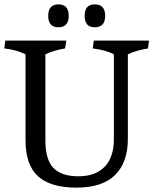

<svg xmlns="http://www.w3.org/2000/svg" viewBox="-28 -853 703 880"><path d="M558 -216Q558 -109 499.5 -51Q441 7 322.5 7Q204 7 146.5 -45Q89 -97 89 -210V-604Q50 -624 -8 -631L-4 -667H276L270 -631Q213 -621 180 -604V-210Q180 -122 216.5 -83.5Q253 -45 331.5 -45Q410 -45 452 -89Q494 -133 494 -216V-604Q457 -624 397 -631Q398 -643 402 -667H655L650 -631Q591 -621 558 -604ZM287 -780.5Q287 -728 240 -728Q193 -728 193 -780.5Q193 -833 240 -833Q287 -833 287 -780.5ZM406 -728Q360 -728 360 -780.5Q360 -833 406 -833Q454 -833 454 -780.5Q454 -728 406 -728Z"/></svg>

Font: Caladea
Style: Regular
Weight: 400
Designer: Carolina Giovagnoli and Andres Torresi
Foundry: Carolina Giovagnoli and Andres Torresi
Version: Version 1.002